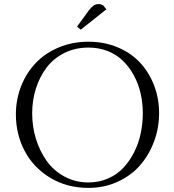

<svg xmlns="http://www.w3.org/2000/svg" viewBox="-20 -916 856 944"><path d="M58.1 -354Q58.1 -427.2 84 -492.7Q109.9 -558.1 156 -606.4Q202.1 -654.8 269.3 -682.9Q336.4 -710.9 415 -710.9Q493.2 -710.9 559.1 -683.1Q625 -655.3 669.2 -607.4Q713.4 -559.6 737.8 -495.6Q762.2 -431.6 762.2 -359.9Q762.2 -286.6 737.3 -220Q712.4 -153.3 668.2 -102.8Q624 -52.2 558.1 -22.2Q492.2 7.8 415 7.8Q309.1 7.8 226.8 -42Q144.5 -91.8 101.3 -173.8Q58.1 -255.9 58.1 -354ZM138.2 -358.9Q138.2 -293.5 156.7 -233.2Q175.3 -172.9 209.5 -124.8Q243.7 -76.7 297.1 -47.9Q350.6 -19 415 -19Q466.3 -19 510.5 -38.1Q554.7 -57.1 585.7 -90.1Q616.7 -123 638.9 -166.5Q661.1 -210 671.6 -259Q682.1 -308.1 682.1 -359.9Q682.1 -409.7 671.4 -456.5Q660.6 -503.4 638.7 -544.4Q616.7 -585.4 585.4 -616.2Q554.2 -647 510.5 -664.6Q466.8 -682.1 415 -682.1Q349.6 -682.1 296.1 -655.3Q242.7 -628.4 208.7 -583.3Q174.8 -538.1 156.5 -480.5Q138.2 -422.9 138.2 -358.9ZM358.9 -785.2 416 -863.8Q430.7 -882.3 440.9 -889.2Q451.2 -896 465.8 -896Q471.2 -896 476.8 -894.3Q482.4 -892.6 485.4 -890.6L487.8 -889.2L502.9 -870.1L377 -770Z"/></svg>

Font: Dehuti
Style: Book
Weight: 400
Version: Version 1.2